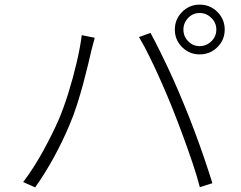

<svg xmlns="http://www.w3.org/2000/svg" viewBox="-20 -812 1040 829"><path d="M772 -684.1Q772 -654.8 792.5 -633.8Q813 -612.8 841.8 -612.8Q871.1 -612.8 892.6 -633.8Q914.1 -654.8 914.1 -684.1Q914.1 -713.4 892.6 -734.6Q871.1 -755.9 841.8 -755.9Q813 -755.9 792.5 -734.6Q772 -713.4 772 -684.1ZM734.9 -684.1Q734.9 -729 766.4 -760.5Q797.9 -792 841.8 -792Q887.2 -792 918.7 -760.5Q950.2 -729 950.2 -684.1Q950.2 -639.6 918.7 -608.4Q887.2 -577.1 841.8 -577.1Q797.9 -577.1 766.4 -608.4Q734.9 -639.6 734.9 -684.1ZM232.9 -293.9Q254.4 -344.2 274.7 -408.9Q294.9 -473.6 310.5 -539.8Q326.2 -606 333 -660.2L389.2 -648.9Q385.3 -634.8 381.6 -620.8Q377.9 -606.9 374 -591.8Q369.1 -570.8 360.4 -533.7Q351.6 -496.6 339.4 -451.2Q327.1 -405.8 312.3 -359.1Q297.4 -312.5 279.8 -272Q252.4 -206.1 214.4 -136Q176.3 -65.9 131.8 -2.9L80.1 -25.9Q127.4 -88.9 167 -161.4Q206.5 -233.9 232.9 -293.9ZM725.1 -342.8Q704.6 -394 679.2 -451.9Q653.8 -509.8 627.9 -562.7Q602.1 -615.7 580.1 -651.9L629.9 -669.9Q648.9 -634.8 674.3 -583.5Q699.7 -532.2 726.1 -473.9Q752.4 -415.5 774.9 -359.9Q796.4 -308.6 819.8 -246.1Q843.3 -183.6 863.5 -123.8Q883.8 -64 897 -21L842.8 -3.9Q831.1 -49.8 811.3 -108.6Q791.5 -167.5 768.8 -228.8Q746.1 -290 725.1 -342.8Z"/></svg>

Font: Source Han Sans CN Light
Style: Regular
Weight: 300
Designer: Ryoko NISHIZUKA  (kana, bopomofo & ideographs); Paul D. Hunt (Latin, Greek & Cyrillic); Sandoll Communications , Soo-you
Foundry: Adobe
Version: Version 2.000;hotconv 1.0.107;makeotfexe 2.5.65593